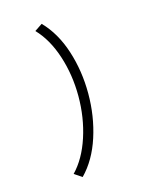

<svg xmlns="http://www.w3.org/2000/svg" viewBox="-114 -772 758 920"><g transform="rotate(-15 265.0 -312.0)"><path d="M181.2 67.4 143.1 42Q199.7 -16.6 230.7 -111.6Q261.7 -206.5 261.7 -312.5Q261.7 -418.5 230.7 -513.4Q199.7 -608.4 143.1 -667L181.2 -692.4Q245.1 -627 277.8 -525.9Q310.5 -424.8 310.5 -312.5Q310.5 -200.2 277.8 -99.1Q245.1 2 181.2 67.4Z"/></g></svg>

Font: AzarMehrMonospaced
Style: SansRegular
Weight: 1
Designer: Amin Abedi
Version: Version 1.00